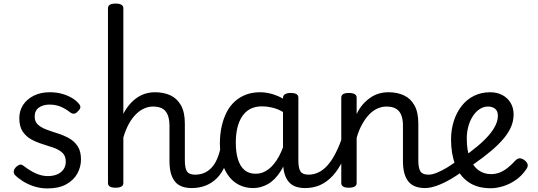

<svg xmlns="http://www.w3.org/2000/svg" viewBox="-20 -1035 3007 1074"><path d="M246 19Q206 19 170.5 7.5Q135 -4 107.5 -21.5Q80 -39 63 -57Q56 -65 57 -77Q58 -89 71 -102Q82 -112 91 -114Q100 -116 111 -108Q147 -80 180.5 -65Q214 -50 247 -50Q276 -50 298.5 -59Q321 -68 334.5 -86.5Q348 -105 348 -131Q348 -163 329 -180.5Q310 -198 280.5 -208.5Q251 -219 218 -229Q185 -239 155.5 -255Q126 -271 107 -299Q88 -327 88 -374Q88 -416 109.5 -448.5Q131 -481 169.5 -500Q208 -519 258 -519Q297 -519 328 -510Q359 -501 382.5 -487Q406 -473 420 -456Q431 -444 429.5 -434Q428 -424 416 -413Q405 -400 394.5 -399Q384 -398 372 -407Q345 -428 317.5 -439Q290 -450 257 -450Q222 -450 198 -433.5Q174 -417 174 -383Q174 -354 192.5 -337.5Q211 -321 240.5 -310Q270 -299 303.5 -288.5Q337 -278 366.5 -261.5Q396 -245 414.5 -217Q433 -189 433 -143Q433 -101 412.5 -64Q392 -27 350.5 -4Q309 19 246 19Z M1052 17Q1022 17 998.5 8.5Q975 0 959.5 -18.5Q944 -37 936 -65.5Q928 -94 928 -135V-334Q928 -384 907 -411.5Q886 -439 835 -439Q811 -439 787 -428.5Q763 -418 741 -396.5Q719 -375 701 -342.5Q683 -310 670 -266V-11Q670 2 659 8.5Q648 15 627 15Q605 15 594.5 8.5Q584 2 584 -11V-989Q584 -1002 594.5 -1008.5Q605 -1015 627 -1015Q648 -1015 659 -1008.5Q670 -1002 670 -989V-398Q685 -428 705 -451Q725 -474 748 -489.5Q771 -505 796 -512Q821 -519 847 -519Q896 -519 933.5 -501.5Q971 -484 992.5 -445.5Q1014 -407 1014 -343V-138Q1014 -94 1026 -76Q1038 -58 1071 -58Q1085 -58 1092 -46.5Q1099 -35 1097.5 -20.5Q1096 -6 1085 5.5Q1074 17 1052 17Z M1052 17Q1038 17 1031.5 5.5Q1025 -6 1026.5 -20.5Q1028 -35 1039 -46.5Q1050 -58 1071 -58Q1098 -58 1120.5 -67Q1143 -76 1161.5 -95Q1180 -114 1193.5 -144Q1207 -174 1215 -215Q1218 -230 1231 -233.5Q1244 -237 1256 -232Q1268 -227 1266 -212Q1258 -153 1239.5 -109.5Q1221 -66 1193.5 -38.5Q1166 -11 1130.5 3Q1095 17 1052 17Z M1397 17Q1342 17 1300 -11Q1258 -39 1234 -94Q1210 -149 1210 -232Q1210 -284 1220 -328.5Q1230 -373 1248.5 -408.5Q1267 -444 1294.5 -468.5Q1322 -493 1357 -506Q1392 -519 1435 -519Q1476 -519 1518 -504Q1560 -489 1595 -462V-386Q1555 -418 1518 -429Q1481 -440 1445 -440Q1418 -440 1395 -432Q1372 -424 1354.5 -407.5Q1337 -391 1324.5 -366.5Q1312 -342 1305.5 -309.5Q1299 -277 1299 -235Q1299 -183 1311 -144Q1323 -105 1347.5 -84Q1372 -63 1411 -63Q1448 -63 1481 -87.5Q1514 -112 1540.5 -160.5Q1567 -209 1584 -282L1601 -217Q1583 -130 1550.5 -78.5Q1518 -27 1478 -5Q1438 17 1397 17ZM1687 17Q1656 17 1633 8.5Q1610 0 1594.5 -18.5Q1579 -37 1571 -65.5Q1563 -94 1563 -135V-487Q1563 -501 1574 -508Q1585 -515 1606 -515Q1628 -515 1638.5 -508.5Q1649 -502 1649 -488V-138Q1649 -94 1661 -76Q1673 -58 1706 -58Q1716 -58 1721 -46.5Q1726 -35 1724.5 -20.5Q1723 -6 1714 5.5Q1705 17 1687 17Z M1687 17Q1673 17 1666.5 5.5Q1660 -6 1661.5 -20.5Q1663 -35 1674 -46.5Q1685 -58 1706 -58Q1735 -58 1762 -71Q1789 -84 1813 -111Q1837 -138 1858 -179.5Q1879 -221 1898 -276Q1903 -291 1915 -290.5Q1927 -290 1936.5 -280.5Q1946 -271 1943 -259Q1923 -189 1897.5 -137Q1872 -85 1840.5 -51Q1809 -17 1771 0Q1733 17 1687 17Z M2358 17Q2328 17 2304.5 8.5Q2281 0 2265.5 -18.5Q2250 -37 2242 -65.5Q2234 -94 2234 -135V-334Q2234 -368 2224.5 -391.5Q2215 -415 2195 -427Q2175 -439 2141 -439Q2117 -439 2092.5 -428.5Q2068 -418 2046.5 -396Q2025 -374 2006.5 -341.5Q1988 -309 1975 -264V-11Q1975 2 1964 8.5Q1953 15 1931 15Q1910 15 1899.5 8.5Q1889 2 1889 -11V-489Q1889 -502 1899.5 -508.5Q1910 -515 1931 -515Q1953 -515 1964 -508.5Q1975 -502 1975 -489V-397Q1990 -429 2010 -451.5Q2030 -474 2053 -489.5Q2076 -505 2101 -512Q2126 -519 2153 -519Q2202 -519 2239.5 -501.5Q2277 -484 2298.5 -445.5Q2320 -407 2320 -343V-138Q2320 -94 2332 -76Q2344 -58 2377 -58Q2391 -58 2398 -46.5Q2405 -35 2403.5 -20.5Q2402 -6 2391 5.5Q2380 17 2358 17Z M2358 17Q2344 17 2337.5 5.5Q2331 -6 2332.5 -20.5Q2334 -35 2345 -46.5Q2356 -58 2377 -58Q2397 -58 2424.5 -69Q2452 -80 2484.5 -100Q2517 -120 2552 -147Q2565 -158 2576.5 -154.5Q2588 -151 2594.5 -140Q2601 -129 2600.5 -115.5Q2600 -102 2588 -92Q2544 -58 2502 -33.5Q2460 -9 2423 4Q2386 17 2358 17Z M2726 18Q2649 18 2599.5 -17Q2550 -52 2526.5 -113.5Q2503 -175 2503 -255Q2503 -310 2518.5 -358Q2534 -406 2562.5 -442.5Q2591 -479 2631.5 -499Q2672 -519 2722 -519Q2760 -519 2789.5 -503.5Q2819 -488 2836 -460Q2853 -432 2853 -395Q2853 -361 2840 -328.5Q2827 -296 2799 -262Q2771 -228 2728 -191.5Q2685 -155 2626 -114L2557 -146Q2610 -183 2649 -215.5Q2688 -248 2713.5 -277.5Q2739 -307 2752 -334.5Q2765 -362 2765 -387Q2765 -414 2749.5 -426.5Q2734 -439 2710 -439Q2685 -439 2663.5 -425Q2642 -411 2625.5 -386Q2609 -361 2600 -328.5Q2591 -296 2591 -260Q2591 -194 2608.5 -149.5Q2626 -105 2656.5 -83Q2687 -61 2726 -61Q2753 -61 2775.5 -70Q2798 -79 2819.5 -96Q2841 -113 2861 -135Q2875 -150 2888 -149.5Q2901 -149 2915 -138Q2929 -127 2931.5 -115Q2934 -103 2925 -90Q2899 -51 2863.5 -27Q2828 -3 2791.5 7.5Q2755 18 2726 18Z"/></svg>

Font: Playwrite NG Modern
Style: Regular
Weight: 400
Designer: Veronika Burian, José Scaglione
Foundry: TypeTogether
Version: Version 1.002